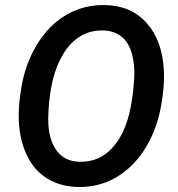

<svg xmlns="http://www.w3.org/2000/svg" viewBox="-20 -741 715 771"><path d="M292.5 9.8Q223.1 8.3 170.7 -23.4Q118.2 -55.2 88.9 -115.5Q59.6 -175.8 55.7 -252.4Q52.2 -313.5 66.7 -395Q81.1 -476.6 117.9 -543.7Q154.8 -610.8 206.1 -653.3Q290.5 -722.7 401.4 -720.7Q506.8 -718.8 569.6 -647.9Q632.3 -577.1 638.2 -456.5Q641.1 -396 627.2 -317.6Q613.3 -239.3 579.3 -173.6Q545.4 -107.9 495.1 -64Q408.2 12.2 292.5 9.8ZM514.6 -374.5 519 -426.3Q522 -479.5 509.8 -524.7Q497.6 -569.8 468.5 -593.5Q439.5 -617.2 395 -618.7Q333.5 -620.6 285.9 -584Q238.3 -547.4 208.7 -472.7Q179.2 -397.9 174.3 -285.2Q169.4 -195.8 201.7 -144.5Q233.9 -93.3 298.3 -91.3Q382.8 -88.9 437.7 -154.8Q492.7 -220.7 509.8 -340.3Z"/></svg>

Font: RobotoDraft Medium
Style: Italic
Weight: 500
Italic angle: -12°
Version: Version 2.001152; 2014